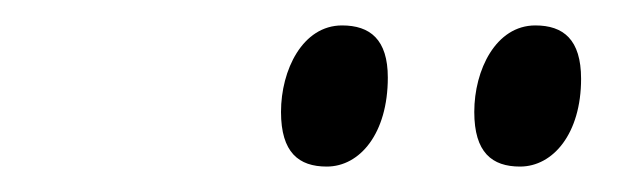

<svg xmlns="http://www.w3.org/2000/svg" viewBox="-20 -756 503 151"><path d="M389 -625C415 -625 437 -651 437 -694C437 -725 423 -736 401 -736C370 -736 353 -701 353 -668C353 -636 367 -625 389 -625ZM237 -625C263 -625 285 -651 285 -695C285 -725 271 -736 249 -736C218 -736 201 -701 201 -668C201 -636 215 -625 237 -625Z"/></svg>

Font: Noto Serif Display ExtraCondensed Medium
Style: Italic
Weight: 500
Width: 2
Italic angle: -12°
Designer: Monotype Design Team
Foundry: Monotype Imaging Inc.
Version: Version 2.009